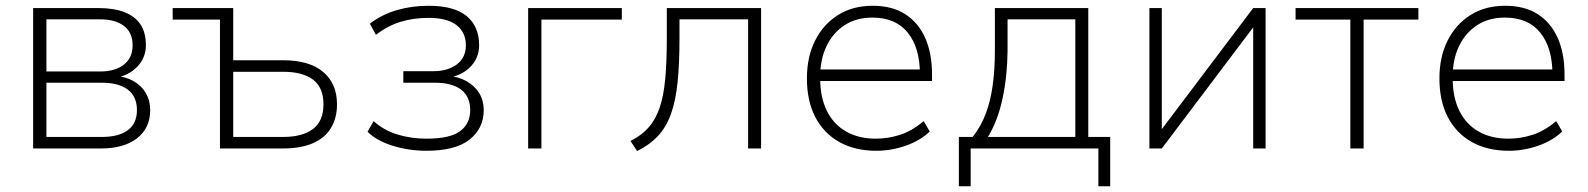

<svg xmlns="http://www.w3.org/2000/svg" viewBox="-20 -515 5507 666"><path d="M95 0V-487H322Q376 -487 412.5 -472.5Q449 -458 467.5 -430Q486 -402 486 -358Q486 -315 456.5 -284Q427 -253 380 -245V-252Q416 -249 443.5 -233.5Q471 -218 486 -192Q501 -166 501 -133Q501 -71 455.5 -35.5Q410 0 330 0ZM141 -40H334Q392 -40 423.5 -63.5Q455 -87 455 -133Q455 -180 423.5 -204Q392 -228 334 -228H141ZM141 -267H326Q380 -267 410 -291Q440 -315 440 -358Q440 -402 410 -425Q380 -448 326 -448H141Z M743 0V-447H579V-487H789V-306H962Q1053 -306 1101 -265.5Q1149 -225 1149 -153Q1149 -106 1128 -71Q1107 -36 1065 -18Q1023 0 962 0ZM789 -40H963Q1029 -40 1065.5 -67.5Q1102 -95 1102 -153Q1102 -212 1065.5 -239Q1029 -266 963 -266H789Z M1459 8Q1398 8 1342 -9.5Q1286 -27 1255 -58L1276 -95Q1311 -63 1358.5 -48.5Q1406 -34 1459 -34Q1541 -34 1576 -60Q1611 -86 1611 -133Q1611 -180 1579.5 -204Q1548 -228 1490 -228H1379V-268H1482Q1533 -268 1564.5 -291.5Q1596 -315 1596 -358Q1596 -402 1564 -427.5Q1532 -453 1466 -453Q1415 -453 1370 -439.5Q1325 -426 1284 -394L1263 -433Q1305 -465 1357 -480Q1409 -495 1466 -495Q1556 -495 1599 -459Q1642 -423 1642 -358Q1642 -315 1612.5 -284Q1583 -253 1533 -245V-252Q1571 -249 1599 -233Q1627 -217 1642.5 -191.5Q1658 -166 1658 -133Q1658 -70 1609 -31Q1560 8 1459 8Z M1812 0V-487H2137V-447H1858V0Z M2190 9 2167 -26Q2205 -45 2229.5 -72.5Q2254 -100 2268 -141Q2282 -182 2287.5 -241Q2293 -300 2293 -384V-487H2620V0H2575V-448H2337V-383Q2337 -296 2330.5 -231Q2324 -166 2307.5 -120Q2291 -74 2262 -43Q2233 -12 2190 9Z M3020 8Q2946 8 2892 -22Q2838 -52 2808.5 -108Q2779 -164 2779 -243Q2779 -318 2807.5 -374.5Q2836 -431 2887 -463Q2938 -495 3007 -495Q3075 -495 3120.5 -465.5Q3166 -436 3189.5 -383Q3213 -330 3213 -256V-234H2808V-274H3191L3171 -258Q3171 -349 3129 -401.5Q3087 -454 3006 -454Q2950 -454 2909.5 -427.5Q2869 -401 2847 -355Q2825 -309 2825 -249V-243Q2825 -177 2848.5 -130Q2872 -83 2915.5 -58.5Q2959 -34 3018 -34Q3061 -34 3102.5 -47.5Q3144 -61 3184 -95L3205 -59Q3172 -27 3121.5 -9.5Q3071 8 3020 8Z M3306 131V-40H3354Q3383 -77 3399.5 -121Q3416 -165 3423.5 -219.5Q3431 -274 3431 -339V-487H3755V-40H3831V131H3790V0H3347V131ZM3407 -40H3710V-448H3475V-338Q3474 -250 3457.5 -173Q3441 -96 3407 -40Z M3967 0V-487H4010V-47H3995L4327 -487H4370V0H4327V-440H4342L4010 0Z M4664 0V-447H4474V-487H4900V-447H4710V0Z M5214 8Q5140 8 5086 -22Q5032 -52 5002.5 -108Q4973 -164 4973 -243Q4973 -318 5001.5 -374.5Q5030 -431 5081 -463Q5132 -495 5201 -495Q5269 -495 5314.5 -465.5Q5360 -436 5383.5 -383Q5407 -330 5407 -256V-234H5002V-274H5385L5365 -258Q5365 -349 5323 -401.5Q5281 -454 5200 -454Q5144 -454 5103.5 -427.5Q5063 -401 5041 -355Q5019 -309 5019 -249V-243Q5019 -177 5042.5 -130Q5066 -83 5109.5 -58.5Q5153 -34 5212 -34Q5255 -34 5296.5 -47.5Q5338 -61 5378 -95L5399 -59Q5366 -27 5315.5 -9.5Q5265 8 5214 8Z"/></svg>

Font: Nunito Sans 10pt ExtraLight
Style: Regular
Weight: 250
Designer: Vernon Adams
Foundry: Vernon Adams
Version: Version 3.101;gftools[0.9.27]